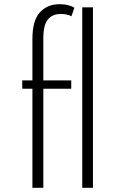

<svg xmlns="http://www.w3.org/2000/svg" viewBox="-20 -895 595 915"><path d="M134.5 0H186.5V-472H319.5V-512H186.5V-713Q186.5 -775.5 208 -802Q229.5 -828.5 270.5 -828.5Q286 -828.5 298.5 -825.5Q311 -822.5 320.5 -817.5L334.5 -858.5Q323.5 -865 306 -870Q288.5 -875 263.5 -875Q205.5 -875 170 -836Q134.5 -797 134.5 -709.5V-512H86V-472H134.5ZM372 0H423V-860H372Z"/></svg>

Font: Spartan Light
Style: Regular
Weight: 300
Designer: Matt Bailey, Mirko Velimirovic
Foundry: Matt Bailey
Version: Version 1.003; ttfautohint (v1.8.3)